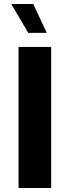

<svg xmlns="http://www.w3.org/2000/svg" viewBox="-20 -933 346 953"><path d="M72 -700H234V0H72ZM120 -770 36 -913H145L212 -770Z"/></svg>

Font: Chess Sans
Style: Bold
Weight: 700
Designer: Wolf Bōese
Foundry: Wolf Bōese
Version: Version 7.223